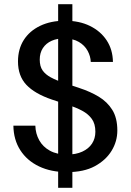

<svg xmlns="http://www.w3.org/2000/svg" viewBox="-20 -811 626 918"><path d="M258 87V-791H326V87ZM301 12Q224 12 166.5 -15.5Q109 -43 77 -93Q45 -143 44 -210H149Q150 -172 167.5 -140.5Q185 -109 218.5 -90.5Q252 -72 301 -72Q343 -72 373.5 -86Q404 -100 420 -124.5Q436 -149 436 -181Q436 -219 419 -242.5Q402 -266 373 -281.5Q344 -297 306.5 -309Q269 -321 228 -335Q146 -363 106 -405.5Q66 -448 66 -517Q66 -576 93.5 -619.5Q121 -663 172 -687.5Q223 -712 291 -712Q359 -712 410 -687Q461 -662 490 -618Q519 -574 520 -515H414Q413 -542 399 -568Q385 -594 357 -610.5Q329 -627 288 -627Q254 -628 227 -616Q200 -604 185 -581Q170 -558 170 -526Q170 -494 183.5 -474.5Q197 -455 223 -441Q249 -427 283.5 -415.5Q318 -404 360 -390Q412 -373 452.5 -348.5Q493 -324 517 -285.5Q541 -247 541 -187Q541 -135 513.5 -90Q486 -45 433.5 -16.5Q381 12 301 12Z"/></svg>

Font: DM Sans 20pt Medium
Style: Regular
Weight: 500
Version: Version 4.004;gftools[0.9.30]